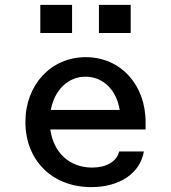

<svg xmlns="http://www.w3.org/2000/svg" viewBox="-20 -750 700 786"><path d="M354 16C470 16 554 -41 569 -130H468C458 -89 416 -64 357 -64C265 -64 199 -125 186 -220H576V-250C576 -404 473 -516 331 -516C189 -516 84 -403 84 -251C84 -93 194 16 354 16ZM145 -615H275V-730H145ZM188 -300C203 -381 258 -436 330 -436C403 -436 457 -381 470 -300ZM385 -615H515V-730H385Z"/></svg>

Font: Uncut Plan8
Style: Regular
Weight: 400
Designer: Kasper Nordkvist
Foundry: UNCUT.wtf
Version: Version 1.002;Glyphs 3.1.2 (3151)